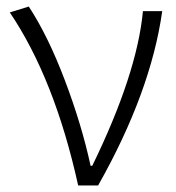

<svg xmlns="http://www.w3.org/2000/svg" viewBox="-20 -567 539 587"><path d="M219 0Q147 -326 10 -529L68 -547Q127 -457 178.5 -321Q230 -185 257 -60H262Q399 -341 417 -533H476Q441 -285 280 0Z"/></svg>

Font: Noto Sans Korean Light
Style: Regular
Weight: 300
Designer: Ryoko NISHIZUKA  (kana & ideographs); Paul D. Hunt (Latin, Greek & Cyrillic); Wenlong ZHANG  (bopomofo); Sandoll Communi
Foundry: Adobe Systems Incorporated
Version: Version 1.000;PS 1;hotconv 1.0.78;makeotf.lib2.5.61930